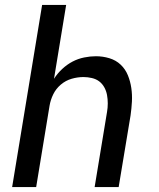

<svg xmlns="http://www.w3.org/2000/svg" viewBox="-20 -755 640 775"><path d="M29 0 150 -735H247L198 -437Q212 -459 231.5 -477Q251 -495 273 -506.5Q295 -518 319.5 -523Q344 -528 367 -528Q395 -528 421.5 -520Q448 -512 467 -494Q486 -476 496 -451.5Q506 -427 510 -400Q514 -373 512.5 -345Q511 -317 507 -289L459 0H362L412 -303Q415 -320 415 -337.5Q415 -355 412 -371.5Q409 -388 401 -402.5Q393 -417 380.5 -426.5Q368 -436 351 -440Q334 -444 317 -444Q293 -444 269 -437Q245 -430 225.5 -413.5Q206 -397 195 -374.5Q184 -352 180 -328L126 0Z"/></svg>

Font: Iosevka Custom Medium
Style: Italic
Weight: 500
Italic angle: -9°
Designer: Belleve Invis
Foundry: Belleve Invis
Version: Version 27.0.1